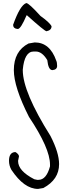

<svg xmlns="http://www.w3.org/2000/svg" viewBox="-20 -1183 427 1239"><path d="M204.1 -909.2Q301.8 -909.2 342.8 -792Q348.6 -780.3 348.6 -757.8Q348.6 -733.4 318.4 -730.5Q292 -730.5 285.2 -794.9Q252 -850.6 210.9 -850.6H197.3Q137.7 -850.6 127 -733.4V-730.5Q127 -589.8 305.7 -305.7Q361.3 -197.3 361.3 -124Q361.3 -24.4 259.8 30.3L225.6 36.1Q135.7 36.1 53.7 -86.9Q38.1 -114.3 38.1 -145.5Q38.1 -195.3 72.3 -201.2H81.1Q102.5 -186.5 102.5 -173.8L96.7 -145.5V-143.6Q96.7 -80.1 201.2 -26.4L219.7 -22.5H228.5Q279.3 -22.5 302.7 -109.4V-121.1Q302.7 -225.6 167 -428.7Q69.3 -621.1 69.3 -730.5Q69.3 -853.5 164.1 -902.3ZM312.5 -1014.6Q313.5 -988.3 280.3 -981.4Q268.6 -981.4 154.3 -1084H151.4Q114.3 -997.1 95.7 -996.1H91.8Q65.4 -999 64.5 -1022.5Q109.4 -1149.4 149.4 -1163.1Q165 -1164.1 241.2 -1080.1Q298.8 -1039.1 312.5 -1014.6Z"/></svg>

Font: Sue Ellen Francisco 
Style: Regular
Weight: 400
Designer: Kimberly Geswein
Foundry: Kimberly Geswein
Version: Version 1.002 2007